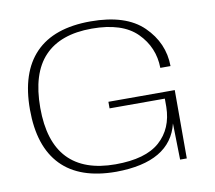

<svg xmlns="http://www.w3.org/2000/svg" viewBox="-76 -769 964 862"><g transform="rotate(-10 405.5 -338.5)"><path d="M387 4Q634 2 674.5 -165.5L678 0H708.5V-311.5H406V-281.5H658V-244Q656.5 -145 591.5 -87.2Q526.5 -29.5 389.5 -29.5Q246 -29.5 173 -106.2Q100 -183 100 -337.5Q100 -494.5 173 -571.2Q246 -648 389 -648Q528 -648 594.2 -581.8Q660.5 -515.5 662 -421H708.5Q707.5 -527 628.8 -604Q550 -681 389 -681Q222 -681 137.5 -594Q53 -507 53 -338Q53 -169.5 137 -82.8Q221 4 387 4Z"/></g></svg>

Font: Anybody Expanded ExtraLight
Style: Regular
Weight: 250
Width: 7
Version: Version 1.113;gftools[0.9.25]